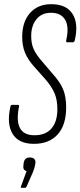

<svg xmlns="http://www.w3.org/2000/svg" viewBox="-20 -681 384 917"><path d="M142 6Q69 6 40 -42Q11 -90 30 -173Q32 -180 37 -180H66Q72 -180 71 -173Q57 -105 75 -70Q93 -35 145 -35Q198 -35 226 -67.5Q254 -100 254 -160Q254 -203 241 -234.5Q228 -266 198 -301L141 -365Q112 -398 99 -430.5Q86 -463 86 -505Q86 -576 123 -618.5Q160 -661 225 -661Q297 -661 326.5 -614.5Q356 -568 337 -488Q334 -479 329 -479H301Q295 -479 296 -488Q311 -552 291.5 -586Q272 -620 223 -620Q179 -620 154 -589Q129 -558 129 -509Q129 -473 140.5 -447Q152 -421 179 -390L231 -329Q268 -288 282 -253Q296 -218 296 -168Q296 -84 255.5 -39Q215 6 142 6ZM84 216Q77 216 80 210L107 136Q98 134 94 127.5Q90 121 92 108L93 98Q97 71 122 71Q136 71 143.5 78Q151 85 149 99L147 109Q146 117 143 125Q140 133 136 144L107 210Q104 216 100 216Z"/></svg>

Font: Sofia Sans Extra Condensed Light
Style: Italic
Weight: 300
Italic angle: -9°
Version: Version 4.100